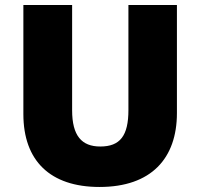

<svg xmlns="http://www.w3.org/2000/svg" viewBox="-20 -734 797 764"><path d="M684 -284V-714H491V-296C491 -194 458 -151 379 -151C305 -151 267 -194 267 -295V-714H73V-280C73 -95 179 10 376 10C582 10 684 -104 684 -284Z"/></svg>

Font: Noto Sans Thai Looped Black
Style: Regular
Weight: 900
Designer: Sasikarn Vongin, Ben Mitchell
Foundry: The Fontpad Ltd
Version: Version 1.001